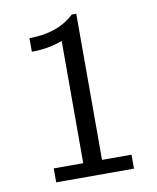

<svg xmlns="http://www.w3.org/2000/svg" viewBox="-78 -739 656 801"><g transform="rotate(-10 250.0 -339.0)"><path d="M89.8 -554.2V-611.8Q210 -611.8 280.8 -678.2H299.8V-59.1H424.8V0H95.2V-59.1H220.2V-577.1Q160.6 -554.2 89.8 -554.2Z"/></g></svg>

Font: CMU Sans Serif
Style: Medium
Weight: 500
Version: Version 0.7.0